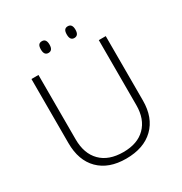

<svg xmlns="http://www.w3.org/2000/svg" viewBox="-191 -961 1049 1109"><g transform="rotate(-30 334.0 -406.0)"><path d="M581.5 -663.1V-233.9Q581.5 -119.6 515.1 -55.2Q448.7 9.3 330.6 9.3Q215.3 9.3 150.6 -55.4Q85.9 -120.1 85.9 -235.8V-663.1H132.8V-233.9Q132.8 -138.2 185.8 -85Q238.8 -31.7 335.9 -31.7Q430.7 -31.7 482.9 -84.2Q535.2 -136.7 535.2 -229.5V-663.1ZM218.3 -783.2Q218.3 -804.2 225.3 -813.2Q232.4 -822.3 247.1 -822.3Q275.9 -822.3 275.9 -783.2Q275.9 -744.1 247.1 -744.1Q218.3 -744.1 218.3 -783.2ZM391.1 -783.2Q391.1 -804.2 398.2 -813.2Q405.3 -822.3 419.4 -822.3Q448.7 -822.3 448.7 -783.2Q448.7 -744.1 419.4 -744.1Q391.1 -744.1 391.1 -783.2Z"/></g></svg>

Font: Bpm'online Open Sans Light
Style: Regular
Weight: 300
Foundry: Ascender Corporation
Version: Version 1.10